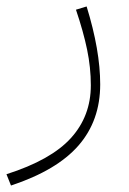

<svg xmlns="http://www.w3.org/2000/svg" viewBox="-45 -330 399 594"><path d="M-25 209Q113 165 174.5 97Q236 29 236 -66Q236 -121 224.5 -176.5Q213 -232 190 -300L223 -310Q265 -174 265 -69Q265 43 198 120Q131 197 -11 244Z"/></svg>

Font: FiraGO UltraLight
Style: Regular
Weight: 200
Designer: bBox Type
Foundry: bBox Type GmbH
Version: Version 1.001